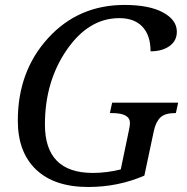

<svg xmlns="http://www.w3.org/2000/svg" viewBox="-20 -744 754 774"><path d="M698.2 -330.1 689 -288.1H685.1Q645 -288.1 626.5 -270.3Q607.9 -252.4 600.1 -215.8L562 -36.1Q456.1 9.8 335.9 9.8Q199.2 9.8 125.5 -60.3Q51.8 -130.4 51.8 -257.8Q51.8 -456.5 173.8 -590.3Q295.9 -724.1 481.9 -724.1Q581.5 -724.1 637.2 -693.8Q692.9 -663.6 692.9 -616.2Q692.9 -579.1 663.1 -558.1Q633.3 -537.1 586.9 -537.1Q586.9 -601.6 554.2 -636.2Q521.5 -670.9 460.9 -670.9Q337.4 -670.9 249.3 -543.2Q161.1 -415.5 161.1 -242.2Q161.1 -46.9 354 -46.9Q410.2 -46.9 466.8 -61L500 -220.2Q503.9 -238.8 503.9 -248Q503.9 -288.1 432.1 -288.1H422.9L432.1 -330.1Z"/></svg>

Font: Droid Serif
Style: Italic
Weight: 400
Italic angle: -12°
Designer: Monotype Design team
Foundry: Monotype Imaging Inc.
Version: Version 1.03